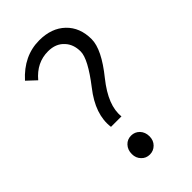

<svg xmlns="http://www.w3.org/2000/svg" viewBox="-233 -840 933 933"><g transform="rotate(-45 233.5 -373.5)"><path d="M179 -216Q166 -313 248 -417Q334 -528 334 -579Q334 -628 306 -658Q276 -692 222 -692Q144 -692 89 -626L42 -670Q123 -760 230 -760Q314 -760 364 -712Q414 -664 414 -584Q414 -514 325 -404Q241 -299 251 -216ZM175 -5Q157 -23 157 -51Q157 -80 175 -99Q192 -117 218 -117Q243 -117 261 -99Q279 -80 279 -51Q279 -23 261 -5Q243 13 218 13Q192 13 175 -5Z"/></g></svg>

Font: Source Han Sans CN Normal
Style: Regular
Weight: 350
Designer: Ryoko NISHIZUKA 西塚涼子 (kana, bopomofo & ideographs); Paul D. Hunt (Latin, Greek & Cyrillic); Sandoll Communications 산돌커뮤니
Foundry: Adobe
Version: Version 2.004;hotconv 1.0.118;makeotfexe 2.5.65603